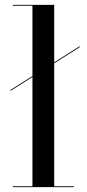

<svg xmlns="http://www.w3.org/2000/svg" viewBox="-20 -770 356 790"><path d="M32.5 -3.5V0H283.5V-3.5H203V-509.5L308 -576V-580L203 -513.5V-750H32.5V-746.5H113.5V-457L23 -400V-396L113.5 -453V-3.5Z"/></svg>

Font: Bodoni* 48pt
Style: Regular
Weight: 400
Version: Version 2.3